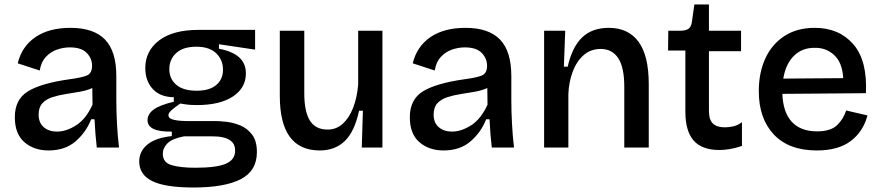

<svg xmlns="http://www.w3.org/2000/svg" viewBox="-20 -657 3923 855"><path d="M196 13Q131 13 88.5 -24Q46 -61 46 -135Q46 -214 104 -250Q162 -286 289 -304Q342 -311 366 -320.5Q390 -330 390 -364Q390 -397 366 -421.5Q342 -446 291 -446Q262 -446 233.5 -436Q205 -426 184 -403.5Q163 -381 157 -343L59 -375Q77 -450 137.5 -491.5Q198 -533 294 -533Q397 -533 447.5 -481Q498 -429 498 -318V-212Q498 -162 501 -105.5Q504 -49 510 0H411Q404 -58 401 -126H386Q364 -69 317 -28Q270 13 196 13ZM234 -71Q275 -71 319 -99Q363 -127 392 -191L391 -265Q367 -254 335.5 -248.5Q304 -243 272 -238Q240 -233 212.5 -224Q185 -215 168.5 -197Q152 -179 152 -147Q152 -110 175 -90.5Q198 -71 234 -71Z M842 178Q716 178 658 149.5Q600 121 600 62Q600 17 636 -13Q672 -43 745 -51V-71Q637 -69 637 -122Q637 -149 664 -169Q691 -189 754 -204V-224Q693 -225 660 -261Q627 -297 627 -354Q627 -430 688.5 -477Q750 -524 865 -524H1116V-436L955 -460V-440Q1014 -429 1044.5 -402Q1075 -375 1075 -330Q1075 -266 1017.5 -227.5Q960 -189 855 -189Q842 -189 826.5 -190Q811 -191 783 -196Q758 -179 744 -166.5Q730 -154 730 -144Q730 -133 742.5 -127.5Q755 -122 774 -120Q793 -118 810 -118H938Q957 -118 988.5 -114.5Q1020 -111 1051 -98Q1082 -85 1103 -57Q1124 -29 1124 20Q1124 104 1052 141Q980 178 842 178ZM856 -253Q913 -253 943 -278.5Q973 -304 973 -346Q973 -391 942.5 -420Q912 -449 854 -449Q796 -449 765 -421Q734 -393 734 -349Q734 -306 765 -279.5Q796 -253 856 -253ZM849 90Q945 90 986 72Q1027 54 1027 14Q1027 -10 1015 -23Q1003 -36 985 -42Q967 -48 949 -49Q931 -50 919 -50H800Q747 -40 726 -19Q705 2 705 28Q705 67 744.5 78.5Q784 90 849 90Z M1404 13Q1226 13 1226 -230V-520H1335V-242Q1335 -160 1360 -120Q1385 -80 1439 -80Q1478 -80 1506.5 -106Q1535 -132 1552.5 -177Q1570 -222 1575 -280V-520H1683V0H1591L1596 -164H1579Q1559 -71 1515.5 -29Q1472 13 1404 13Z M1955 13Q1890 13 1847.5 -24Q1805 -61 1805 -135Q1805 -214 1863 -250Q1921 -286 2048 -304Q2101 -311 2125 -320.5Q2149 -330 2149 -364Q2149 -397 2125 -421.5Q2101 -446 2050 -446Q2021 -446 1992.5 -436Q1964 -426 1943 -403.5Q1922 -381 1916 -343L1818 -375Q1836 -450 1896.5 -491.5Q1957 -533 2053 -533Q2156 -533 2206.5 -481Q2257 -429 2257 -318V-212Q2257 -162 2260 -105.5Q2263 -49 2269 0H2170Q2163 -58 2160 -126H2145Q2123 -69 2076 -28Q2029 13 1955 13ZM1993 -71Q2034 -71 2078 -99Q2122 -127 2151 -191L2150 -265Q2126 -254 2094.5 -248.5Q2063 -243 2031 -238Q1999 -233 1971.5 -224Q1944 -215 1927.5 -197Q1911 -179 1911 -147Q1911 -110 1934 -90.5Q1957 -71 1993 -71Z M2403 0V-520H2497L2491 -360H2508Q2528 -448 2572.5 -490.5Q2617 -533 2691 -533Q2778 -533 2823.5 -471Q2869 -409 2869 -282V0H2760V-271Q2760 -357 2733 -398Q2706 -439 2655 -439Q2610 -439 2578.5 -411Q2547 -383 2530 -337Q2513 -291 2511 -238V0Z M3184 11Q3106 11 3069 -31Q3032 -73 3032 -160V-432H2955L2956 -520H3007Q3033 -520 3045.5 -528.5Q3058 -537 3061 -559L3072 -637H3137V-520H3280V-429H3137V-163Q3137 -124 3154.5 -107Q3172 -90 3208 -90Q3226 -90 3246 -94.5Q3266 -99 3284 -113V-7Q3254 3 3229 7Q3204 11 3184 11Z M3617 13Q3493 13 3426 -58Q3359 -129 3359 -251Q3359 -333 3388 -396.5Q3417 -460 3473 -496.5Q3529 -533 3608 -533Q3716 -533 3779.5 -460.5Q3843 -388 3836 -242L3464 -239Q3467 -156 3506.5 -114Q3546 -72 3618 -72Q3679 -72 3707.5 -99.5Q3736 -127 3748 -165L3843 -143Q3824 -71 3768.5 -29Q3713 13 3617 13ZM3609 -444Q3553 -445 3516 -409Q3479 -373 3468 -307L3735 -309Q3731 -378 3695 -411.5Q3659 -445 3609 -444Z"/></svg>

Font: Bricolage Grotesque 12pt Medium
Style: Regular
Weight: 500
Designer: Mathieu Triay
Foundry: Atelier Triay
Version: Version 1.001; ttfautohint (v1.8.4.7-5d5b);gftools[0.9.33.de